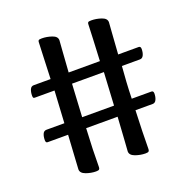

<svg xmlns="http://www.w3.org/2000/svg" viewBox="-121 -764 864 889"><g transform="rotate(-20 311.5 -319.5)"><path d="M204 13Q180 13 155 4Q130 -5 130 -24Q130 -28 133 -75Q136 -122 140 -191H39Q30 -191 30 -204Q30 -222 35.5 -234.5Q41 -247 54 -247H142L151 -405H54Q49 -405 47 -407.5Q45 -410 45 -418Q45 -435 50.5 -448Q56 -461 69 -461H152Q154 -518 156 -565Q158 -612 159 -639Q159 -646 162 -649Q165 -652 178 -652Q202 -652 227 -643.5Q252 -635 252 -616Q252 -612 248.5 -568.5Q245 -525 241 -461H395Q398 -518 400 -565Q402 -612 403 -639Q403 -646 406 -649Q409 -652 422 -652Q446 -652 471 -643.5Q496 -635 496 -616Q496 -612 492.5 -568.5Q489 -525 485 -461H586Q596 -461 596 -448Q596 -430 590 -417.5Q584 -405 572 -405H483Q480 -369 477.5 -329Q475 -289 474 -247H571Q581 -247 581 -234Q581 -217 575 -204Q569 -191 557 -191H472Q470 -139 468.5 -89.5Q467 -40 467 -1Q467 6 463.5 9.5Q460 13 448 13Q423 13 398 4Q373 -5 373 -24Q373 -28 376.5 -74.5Q380 -121 384 -191H229Q226 -139 224.5 -89.5Q223 -40 223 -1Q223 6 219.5 9.5Q216 13 204 13ZM229 -245H386L395 -407H238Z"/></g></svg>

Font: BriemHand
Style: Regular
Weight: 400
Designer: Gunnlaugur SE Briem, Eben Sorkin
Foundry: Sorkin Type
Version: Version 1.001; ttfautohint (v1.8.4.7-5d5b)